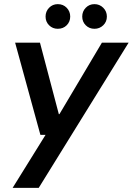

<svg xmlns="http://www.w3.org/2000/svg" viewBox="-20 -702 641 927"><path d="M41 205 200 -51H175L53 -496H173L264 -151H267L472 -496H601L167 205ZM259 -563Q234 -563 217 -580Q200 -597 200 -622Q200 -647 217 -664.5Q234 -682 259 -682Q285 -682 302 -664.5Q319 -647 319 -622Q319 -597 302 -580Q285 -563 259 -563ZM436 -563Q411 -563 394 -580Q377 -597 377 -622Q377 -647 394 -664.5Q411 -682 436 -682Q461 -682 478.5 -664.5Q496 -647 496 -622Q496 -597 478.5 -580Q461 -563 436 -563Z"/></svg>

Font: DM Sans 36pt SemiBold
Style: Italic
Weight: 600
Italic angle: -10°
Designer: Colophon Foundry, Jonny Pinhorn
Foundry: Colophon Foundry
Version: Version 4.004;gftools[0.9.30]